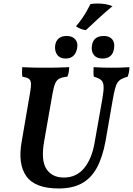

<svg xmlns="http://www.w3.org/2000/svg" viewBox="-20 -1060 754 1089"><path d="M313 9Q179 9 129.5 -60.5Q80 -130 103 -257L151 -537Q157 -571 155.5 -588.5Q154 -606 143 -613.5Q132 -621 107 -625Q105 -636 105 -650Q105 -664 106 -679Q142 -677 171.5 -676.5Q201 -676 236 -676Q270 -676 301.5 -676.5Q333 -677 373 -679Q372 -665 370 -652Q368 -639 362 -625Q332 -622 316.5 -614Q301 -606 292.5 -585.5Q284 -565 277 -524L231 -262Q211 -151 243 -102Q275 -53 342 -53Q413 -53 457 -106Q501 -159 517 -253L561 -502Q569 -548 567.5 -571.5Q566 -595 553.5 -606Q541 -617 512 -625Q510 -638 510 -651Q510 -664 511 -679Q543 -677 568 -676.5Q593 -676 613 -676Q640 -676 661.5 -676.5Q683 -677 714 -679Q714 -665 711.5 -651.5Q709 -638 704 -625Q683 -619 669.5 -612Q656 -605 647 -592Q638 -579 632 -555Q626 -531 619 -492L579 -262Q562 -168 529 -108Q496 -48 443 -19.5Q390 9 313 9ZM352 -728Q320 -728 304.5 -749Q289 -770 293 -803Q297 -829 313.5 -842.5Q330 -856 358 -856Q391 -856 407.5 -836Q424 -816 417 -784Q405 -728 352 -728ZM561 -728Q529 -728 513 -747.5Q497 -767 501 -799Q508 -856 569 -856Q600 -856 616 -837.5Q632 -819 627 -786Q619 -728 561 -728ZM467 -889Q452 -891 437.5 -896.5Q423 -902 411 -911Q431 -934 447 -957.5Q463 -981 474.5 -1002Q486 -1023 493 -1037Q504 -1039 514.5 -1039.5Q525 -1040 535 -1040Q559 -1040 580.5 -1036Q602 -1032 618 -1025Q578 -992 539 -956Q500 -920 467 -889Z"/></svg>

Font: Vollkorn SemiBold
Style: Italic
Weight: 600
Italic angle: -11°
Designer: Friedrich Althausen
Foundry: Friedrich Althausen
Version: Version 5.000